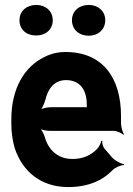

<svg xmlns="http://www.w3.org/2000/svg" viewBox="-20 -749 540 779"><path d="M246 -538C214 -538 186 -531 161 -518C79 -479 26 -390 26 -265V-246C26 -211 31 -178 40 -147C71 -55 144 10 257 10C336 10 395 -16 435 -57C446 -69 471 -80 482 -79L483 -83C471 -84 445 -98 434 -111L404 -146C397 -154 394 -169 395 -177L391 -178C390 -170 382 -153 375 -146C351 -120 318 -104 274 -104C215 -104 177 -140 162 -192C158 -206 147 -226 139 -233L137 -229C145 -223 167 -218 182 -218H441C454 -218 474 -209 481 -202L483 -204C478 -212 471 -234 471 -248V-278C471 -434 396 -538 246 -538ZM332 -326V-320C332 -317 332 -311 334 -310L336 -312C335 -314 330 -314 327 -314H185C170 -314 146 -308 137 -301L140 -297C149 -305 160 -328 164 -344C175 -389 200 -424 248 -424C302 -424 332 -387 332 -326ZM127 -605C165 -605 194 -629 194 -667C194 -704 165 -729 127 -729C89 -729 59 -705 59 -667C59 -628 88 -605 127 -605ZM340 -604C378 -604 407 -629 407 -667C407 -704 378 -729 340 -729C302 -729 272 -705 272 -667C272 -629 301 -604 340 -604Z"/></svg>

Font: Asimov
Style: EdgeExtreme
Weight: 500
Designer: Google
Version: Version 2.000980: 2014